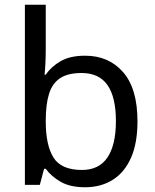

<svg xmlns="http://www.w3.org/2000/svg" viewBox="-20 -780 655 810"><path d="M173 -575Q173 -541 171.5 -511.5Q170 -482 168 -465H173Q196 -499 236 -522Q276 -545 339 -545Q439 -545 499.5 -475.5Q560 -406 560 -268Q560 -176 532.5 -114Q505 -52 455 -21Q405 10 339 10Q276 10 236 -13Q196 -36 173 -68H166L148 0H85V-760H173ZM324 -472Q267 -472 234 -450.5Q201 -429 187 -384.5Q173 -340 173 -271V-267Q173 -168 205.5 -115.5Q238 -63 326 -63Q398 -63 433.5 -116Q469 -169 469 -269Q469 -370 433.5 -421Q398 -472 324 -472Z"/></svg>

Font: Noto Sans Hebrew
Style: Regular
Weight: 400
Designer: Monotype Design Team
Foundry: Monotype Imaging Inc.
Version: Version 2.003;January 10, 2023;FontCreator 14.0.0.2877 64-bi